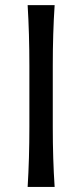

<svg xmlns="http://www.w3.org/2000/svg" viewBox="-20 -733 323 753"><path d="M194.3 0H88.4Q95.2 -110.8 95.2 -235.4V-474.6Q95.2 -600.6 88.4 -712.9H194.3Q187 -603.5 187 -474.6V-235.4Q187 -107.9 194.3 0Z"/></svg>

Font: Commissioner Flair
Style: Regular
Weight: 400
Designer: Kostas Bartsokas
Foundry: Kostas Bartsokas
Version: Version 1.000